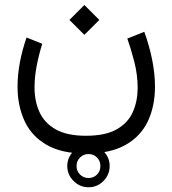

<svg xmlns="http://www.w3.org/2000/svg" viewBox="-20 -416 709 790"><path d="M256.8 267.1Q256.8 231.4 282.7 206.1Q308.6 180.7 344.2 180.7Q380.4 180.7 405.8 206.1Q431.2 231.4 431.2 267.1Q431.2 302.7 405.8 328.6Q380.4 354.5 344.2 354.5Q308.6 354.5 282.7 328.6Q256.8 302.7 256.8 267.1ZM294.9 267.1Q294.9 288.1 309.3 302.2Q323.7 316.4 344.2 316.4Q365.2 316.4 379.2 302.2Q393.1 288.1 393.1 267.1Q393.1 246.6 379.2 232.2Q365.2 217.8 344.2 217.8Q323.7 217.8 309.3 232.2Q294.9 246.6 294.9 267.1ZM327.1 -395.5 388.7 -334 327.1 -272.5 265.6 -334ZM333 142.6Q415.5 142.6 461.9 115.2Q508.3 87.9 527.3 43.2Q546.4 -1.5 546.4 -54.2Q546.4 -108.9 532.2 -163.3Q518.1 -217.8 503.9 -257.3L573.7 -285.2Q595.2 -225.6 606.4 -168.5Q617.7 -111.3 617.7 -59.6Q617.7 20.5 588.4 82.8Q559.1 145 496.3 180.4Q433.6 215.8 333 215.8Q232.9 215.8 170.9 179.4Q108.9 143.1 80.6 80.8Q52.2 18.6 52.2 -59.1Q52.2 -108.4 62 -160.2Q71.8 -211.9 89.4 -261.7L153.8 -235.8Q140.1 -191.9 131.1 -145.8Q122.1 -99.6 122.1 -56.2Q122.1 1 142.8 45.9Q163.6 90.8 210 116.7Q256.3 142.6 333 142.6Z"/></svg>

Font: Vazirmatn UI NL Light
Style: Regular
Weight: 300
Designer: Saber Rastikerdar
Foundry: Saber Rastikerdar
Version: Version 33.003